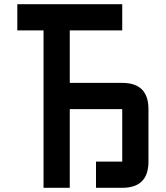

<svg xmlns="http://www.w3.org/2000/svg" viewBox="-20 -895 790 915"><path d="M562.5 -875V-750H312.5V-500H562.5Q687.5 -500 687.5 -375V-125Q687.5 0 562.5 0H437.5V-125H562.5V-375H312.5V0H187.5V-750H62.5V-875Z"/></svg>

Font: Oldtimer
Style: Regular
Weight: 400
Designer: GGBotNet
Foundry: GGBotNet
Version: 1.00